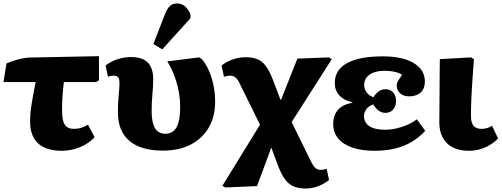

<svg xmlns="http://www.w3.org/2000/svg" viewBox="-23 -853 2884 1104"><path d="M333 14Q242 14 196 -28.5Q150 -71 150 -155Q150 -173 151.5 -195.5Q153 -218 157.5 -246.5Q162 -275 168 -308.5Q174 -342 182 -381H-3L14 -488Q27 -494 43 -499.5Q59 -505 76.5 -510Q94 -515 111 -518Q128 -521 141 -522L546 -530V-391L529 -381H344Q342 -360 340 -341.5Q338 -323 337 -307Q336 -291 335 -275.5Q334 -260 334 -245Q334 -230 334 -213Q334 -159 350 -135.5Q366 -112 402 -112Q424 -112 443.5 -118Q463 -124 483 -136L521 -64Q488 -28 437.5 -7Q387 14 333 14Z M914 13Q787 13 721 -43Q655 -99 655 -207Q655 -242 657 -272.5Q659 -303 661.5 -329.5Q664 -356 664 -376Q664 -399 656.5 -408.5Q649 -418 631 -418Q623 -418 614.5 -416.5Q606 -415 598 -411L584 -476Q612 -499 651.5 -512Q691 -525 730 -525Q795 -525 826.5 -493.5Q858 -462 858 -397Q858 -376 856.5 -353Q855 -330 853 -306.5Q851 -283 850 -260.5Q849 -238 849 -216Q849 -171 857.5 -141.5Q866 -112 883.5 -98Q901 -84 928 -84Q972 -84 992.5 -122Q1013 -160 1013 -239Q1013 -282 1004.5 -327.5Q996 -373 979.5 -417Q963 -461 939 -500L1122 -523L1138 -513Q1162 -484 1179 -444.5Q1196 -405 1205 -360Q1214 -315 1214 -268Q1214 -182 1177 -119Q1140 -56 1073 -21.5Q1006 13 914 13ZM910 -569 859 -600 925 -770Q939 -805 954.5 -819Q970 -833 996 -833Q1021 -833 1040.5 -817Q1060 -801 1072 -770V-748Z M1734 231Q1693 231 1664.5 218.5Q1636 206 1615 177Q1594 148 1575 98L1538 -2H1536L1455 217L1273 225L1256 215L1472 -136L1361 -361Q1351 -384 1341.5 -396.5Q1332 -409 1322 -413.5Q1312 -418 1297 -418Q1291 -418 1281 -416Q1271 -414 1265 -411L1251 -476Q1279 -499 1315.5 -511.5Q1352 -524 1389 -524Q1429 -524 1457 -512.5Q1485 -501 1505.5 -473.5Q1526 -446 1545 -397L1590 -279H1593L1687 -516L1868 -523L1885 -513L1654 -151L1758 61Q1769 85 1778.5 99Q1788 113 1798.5 118.5Q1809 124 1823 124Q1828 124 1838 122Q1848 120 1855 117L1869 182Q1840 205 1805 218Q1770 231 1734 231Z M2131 14Q2056 14 2002.5 -4.5Q1949 -23 1921 -57.5Q1893 -92 1893 -140Q1893 -191 1921 -222Q1949 -253 2003 -262V-265Q1954 -276 1928 -304.5Q1902 -333 1902 -375Q1902 -426 1933.5 -460Q1965 -494 2026 -511.5Q2087 -529 2178 -529Q2291 -529 2355.5 -490.5Q2420 -452 2420 -385Q2420 -344 2396 -321.5Q2372 -299 2329 -299Q2297 -299 2277.5 -316.5Q2258 -334 2258 -363Q2258 -369 2261 -377.5Q2264 -386 2271.5 -397Q2279 -408 2289 -423Q2273 -434 2246.5 -440Q2220 -446 2186 -446Q2134 -446 2102.5 -424Q2071 -402 2071 -365Q2071 -341 2085 -322Q2099 -303 2124 -294Q2140 -318 2157 -329Q2174 -340 2193 -340Q2221 -340 2237.5 -321.5Q2254 -303 2254 -273Q2254 -242 2237.5 -223Q2221 -204 2193 -204Q2173 -204 2155 -216.5Q2137 -229 2123 -253Q2098 -244 2084 -226Q2070 -208 2070 -185Q2070 -148 2101 -127.5Q2132 -107 2189 -107Q2222 -107 2254 -114Q2286 -121 2316.5 -134Q2347 -147 2374 -167L2422 -101Q2389 -64 2345.5 -38Q2302 -12 2248.5 1Q2195 14 2131 14Z M2674 14Q2592 14 2547.5 -29Q2503 -72 2503 -152Q2503 -170 2503.5 -199Q2504 -228 2504 -264Q2504 -300 2504.5 -337.5Q2505 -375 2505 -410Q2505 -445 2505.5 -472Q2506 -499 2506 -513L2686 -523L2702 -513Q2699 -469 2696 -429.5Q2693 -390 2691 -355Q2689 -320 2687.5 -289.5Q2686 -259 2685.5 -233Q2685 -207 2685 -186Q2685 -147 2700 -129.5Q2715 -112 2747 -112Q2763 -112 2779.5 -117Q2796 -122 2806 -130L2841 -57Q2820 -35 2793 -19Q2766 -3 2736 5.5Q2706 14 2674 14Z"/></svg>

Font: Literata 18pt ExtraBold
Style: Regular
Weight: 800
Designer: Latin by Veronika Burian and Jose Scaglione. Greek by Irene Vlachou. Cyrillic by Vera Evstafieva.
Foundry: TypeTogether
Version: Version 3.103;gftools[0.9.29]